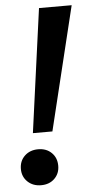

<svg xmlns="http://www.w3.org/2000/svg" viewBox="-54 -773 391 814"><g transform="rotate(-5 141.5 -365.5)"><path d="M72 -214 144 -740H283L155 -214ZM88 9Q53 9 30.5 -12.5Q8 -34 8 -67Q8 -101 30.5 -122.5Q53 -144 88 -144Q123 -144 145 -122.5Q167 -101 167 -67Q167 -34 145 -12.5Q123 9 88 9Z"/></g></svg>

Font: Livvic SemiBold
Style: Italic
Weight: 600
Italic angle: -10°
Designer: Jacques Le Bailly, Baron von Fonthausen
Version: Version 1.001; ttfautohint (v1.8.2)